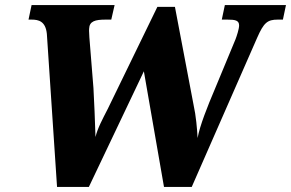

<svg xmlns="http://www.w3.org/2000/svg" viewBox="-20 -734 1143 754"><path d="M204 0H329L545 -454L624 0H733L990 -586C1016 -645 1030 -657 1071 -657H1091L1103 -714H863L851 -657H873C904 -657 919 -654 919 -634C919 -621 910 -593 905 -580L822 -380C796 -319 764 -239 756 -192C754 -228 750 -278 740 -323L667 -707H598L403 -306C383 -267 363 -230 355 -196C354 -241 349 -355 347 -388L331 -587C331 -602 329 -610 330 -621C331 -651 354 -657 395 -657H417L430 -714H104L92 -657H104C131 -657 159 -651 164 -601Z"/></svg>

Font: Noto Serif SemiCondensed Extra
Style: Italic
Weight: 800
Width: 4
Italic angle: -12°
Designer: Monotype Design Team
Foundry: Monotype Imaging Inc.
Version: Version 1.901